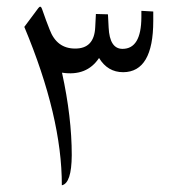

<svg xmlns="http://www.w3.org/2000/svg" viewBox="-20 -554 506 567"><path d="M163.1 -339.4Q191.9 -208 191.9 -95.7Q191.4 -12.7 162.6 -6.8Q163.1 -208.5 51.8 -474.6L93.3 -530.3Q100.1 -539.1 104 -527.8Q117.2 -489.7 126.5 -466.8Q147.5 -410.6 201.7 -410.6Q258.3 -410.2 261.2 -473.6L263.2 -512.7L298.8 -511.7L300.8 -473.1Q303.7 -409.7 341.8 -409.7Q397 -409.7 397.5 -502.9V-522L432.6 -520V-492.2Q432.6 -341.3 343.8 -340.8Q297.9 -340.8 272.5 -382.8Q236.3 -328.1 163.1 -339.4Z"/></svg>

Font: Parastoo Print
Style: Print
Weight: 400
Foundry: Saber Rastikerdar (saber.rastikerdar@gmail.com)
Version: Version 1.0.0-alpha5